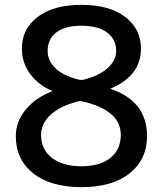

<svg xmlns="http://www.w3.org/2000/svg" viewBox="-20 -760 670 790"><path d="M302 -343Q227 -324 188 -287.5Q149 -251 149 -205Q149 -145 193.5 -110.5Q238 -76 315 -76Q392 -76 434.5 -110.5Q477 -145 477 -205Q477 -307 318 -343Q310 -345 302 -343ZM176 -550Q176 -510 209 -478.5Q242 -447 306 -432Q315 -430 324 -432Q389 -449 423.5 -480.5Q458 -512 458 -550Q458 -598 421 -626Q384 -654 315 -654Q247 -654 211.5 -626.5Q176 -599 176 -550ZM45 -200Q45 -258 84.5 -307.5Q124 -357 194 -384Q195 -384 195 -385Q195 -386 194 -386Q135 -412 102.5 -458Q70 -504 70 -560Q70 -641 135 -690.5Q200 -740 315 -740Q430 -740 495 -690.5Q560 -641 560 -560Q560 -448 436 -396Q435 -396 435 -395Q435 -394 436 -394Q585 -343 585 -200Q585 -104 513.5 -47Q442 10 315 10Q188 10 116.5 -47Q45 -104 45 -200Z"/></svg>

Font: Rounded Mplus 1c Medium
Style: Regular
Weight: 500
Version: Version 1.059.20150529